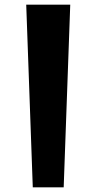

<svg xmlns="http://www.w3.org/2000/svg" viewBox="-20 -800 412 820"><path d="M120 0 92 -780H280L252 0Z"/></svg>

Font: Reggae One
Style: Regular
Weight: 400
Designer: Fontworks Inc.
Foundry: Fontworks Inc.
Version: Version 1.100